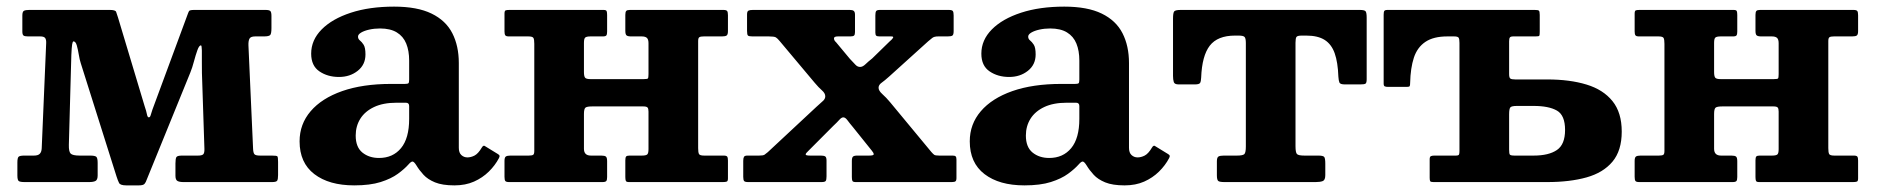

<svg xmlns="http://www.w3.org/2000/svg" viewBox="-20 -550 5670 580"><path d="M101.5 -440Q113 -440 116.5 -435Q120 -430 119.5 -420L106 -102Q105.5 -91 100.2 -85.5Q95 -80 82.5 -80H53.5Q40 -80 36.2 -76.5Q32.5 -73 32.5 -59V-20Q32.5 -6.5 36.5 -3.2Q40.5 0 54.5 0H249Q262.5 0 268.7 -3.5Q275 -7 275 -20V-58Q275 -73 270.7 -76.5Q266.5 -80 252 -80H221Q199.5 -80 193.5 -86Q187.5 -92 188 -112.5L195.5 -384Q196.5 -407.5 198 -416.2Q199.5 -425 202 -425Q208.5 -425 212 -412.7Q215.5 -400.5 218 -385Q220.5 -369.5 224 -359L332 -17Q336 -4.5 339.7 2.8Q343.5 10 361.5 10H399.5Q412.5 10 416.5 5.5Q420.5 1 423.5 -8L555 -331Q560.8 -345.2 565.9 -364.5Q571 -383.7 576.3 -398.4Q581.5 -413 587 -413Q589.5 -413 589.8 -397.5Q590 -382 589.8 -362.2Q589.5 -342.5 590 -329.5L597.5 -101Q598 -89 594.5 -84.5Q591 -80 578 -80H530Q515.5 -80 512.8 -75.3Q510 -70.5 510 -56V-19Q510 -6.5 516.3 -3.2Q522.5 0 534 0H802Q814.5 0 817.3 -4.2Q820 -8.5 820 -21V-61Q820 -75.5 817.8 -77.8Q815.5 -80 801 -80H765.5Q752 -80 748.5 -84.3Q745 -88.5 744.5 -101L730.5 -413Q730 -426 733.5 -433Q737 -440 751 -440H777Q793 -440 796.5 -444.5Q800 -449 800 -465V-502Q800 -513.5 796.5 -516.8Q793 -520 782 -520H567Q553 -520 551 -516.5Q549 -513 545.5 -503L440.5 -219Q436.5 -206.5 434.8 -201Q433 -195.5 429.5 -195.5Q425.5 -195.5 423.8 -205Q422 -214.5 417 -229L336.5 -497Q333 -508.5 330.8 -514.2Q328.5 -520 312 -520H68.5Q57.5 -520 52.5 -517.5Q47.5 -515 47.5 -503V-455Q47.5 -445.5 51 -442.7Q54.5 -440 64.5 -440Z M885 -123Q885 -58.2 929.5 -24.1Q974 10 1050 10Q1098 10 1129.9 -0.1Q1161.7 -10.2 1181.9 -25Q1202 -39.7 1214.2 -53.5Q1222 -62.5 1226.5 -62Q1231 -61.5 1238 -50.2Q1246.5 -36 1259.3 -22.1Q1272 -8.2 1294.1 0.9Q1316.3 10 1352.5 10H1353Q1386 10 1411.8 -1.4Q1437.5 -12.8 1456.6 -31.6Q1475.8 -50.5 1487.3 -72.5Q1489.8 -77.5 1489 -79.8Q1488.3 -82 1484.3 -84.5L1446.8 -107.5Q1443.3 -110.5 1440.5 -109.5Q1437.8 -108.5 1435.3 -104Q1424.5 -85.8 1413.5 -80.1Q1402.5 -74.5 1392 -74.5Q1381.5 -74.5 1373.8 -81.5Q1366 -88.5 1366 -103.5V-359.5Q1366 -411.2 1346.4 -449.6Q1326.8 -488 1283.6 -509Q1240.5 -530 1170.5 -530Q1096.2 -530 1039.9 -511.6Q983.5 -493.2 951.7 -461.1Q920 -429 920 -388Q920 -351.2 944.9 -334.4Q969.7 -317.5 1004 -317.5Q1037 -317.5 1060.5 -336Q1084 -354.5 1084 -385.5Q1084 -406.2 1078.4 -414.9Q1072.8 -423.5 1067.1 -427.9Q1061.5 -432.2 1061.5 -439.5Q1061.5 -446 1070.9 -451.6Q1080.3 -457.2 1095.5 -460.6Q1110.8 -464 1128 -464Q1159.2 -464 1178.7 -452.1Q1198.2 -440.2 1207.1 -418.5Q1216 -396.7 1216 -367V-309.5Q1216 -300.5 1213.7 -298.5Q1211.5 -296.5 1203 -296.5H1161.5Q1075.5 -296.5 1013.6 -274.8Q951.7 -253 918.4 -214Q885 -175 885 -123ZM1054.5 -140.5Q1054.5 -169 1068.5 -191.4Q1082.5 -213.7 1110 -226.7Q1137.5 -239.7 1178 -239.7H1206Q1216 -239.7 1216 -229.7V-191Q1216 -132.3 1191.4 -102.5Q1166.8 -72.8 1125 -72.8Q1095 -72.8 1074.8 -89.1Q1054.5 -105.5 1054.5 -140.5Z M2089 -102.5V-426Q2089 -435.5 2092.8 -437.7Q2096.5 -440 2106 -440H2161Q2171 -440 2175 -442.7Q2179 -445.5 2179 -456V-504Q2179 -513.5 2176.5 -516.8Q2174 -520 2165 -520H1883Q1874.5 -520 1871.8 -517Q1869 -514 1869 -505V-457Q1869 -446 1872.8 -443Q1876.5 -440 1886.5 -440H1918Q1929.5 -440 1934.2 -435.5Q1939 -431 1939 -419.5V-326Q1939 -315 1937.1 -313Q1935.2 -311 1924 -311H1764Q1750.5 -311 1747.3 -315.5Q1744 -320 1744 -332.5V-420.5Q1744 -433.5 1748 -436.7Q1752 -440 1764 -440H1801.5Q1809.5 -440 1811.8 -443.2Q1814 -446.5 1814 -454.5V-504.5Q1814 -513 1812.5 -516.5Q1811 -520 1803 -520H1519.5Q1511.5 -520 1507.7 -518.8Q1504 -517.5 1504 -509V-455Q1504 -446.5 1506.5 -443.2Q1509 -440 1517 -440H1576Q1589 -440 1591.5 -435.2Q1594 -430.5 1594 -417.5V-94Q1594 -84.5 1590.5 -82.3Q1587 -80 1577 -80H1522Q1512.5 -80 1508.2 -77.3Q1504 -74.5 1504 -64V-16Q1504 -6.5 1506.5 -3.2Q1509 0 1518 0H1800Q1808.5 0 1811.3 -3Q1814 -6 1814 -15V-63Q1814 -74 1810.3 -77Q1806.5 -80 1796.5 -80H1765Q1744 -80 1744 -100.5V-205.5Q1744 -221.5 1748.8 -225Q1753.5 -228.5 1768.5 -228.5H1923.5Q1933.2 -228.5 1936.1 -225.2Q1939 -222 1939 -213V-99.5Q1939 -86.5 1935 -83.3Q1931 -80 1919 -80H1881.5Q1873.5 -80 1871.3 -77Q1869 -74 1869 -65.5V-15.5Q1869 -7.5 1870.5 -3.8Q1872 0 1880 0H2163.5Q2172 0 2175.5 -1.5Q2179 -3 2179 -11V-65Q2179 -73.5 2176.8 -76.8Q2174.5 -80 2166 -80H2107Q2094 -80 2091.5 -84.8Q2089 -89.5 2089 -102.5Z M2614.8 -373.5Q2602.5 -363.8 2594.3 -355.8Q2586 -347.8 2578.3 -347.8Q2570.5 -347.8 2564.6 -354Q2558.8 -360.3 2547.3 -372.3L2505.5 -422.5Q2499.8 -427.2 2499.3 -433.6Q2498.8 -440 2511 -440H2548.8Q2557 -440 2559.9 -442.6Q2562.8 -445.2 2562.8 -453.2V-505.5Q2562.8 -514 2559.1 -517Q2555.5 -520 2547.3 -520H2254.2Q2245.2 -520 2241 -517.9Q2236.7 -515.8 2236.7 -506.3V-456.5Q2236.7 -445.2 2239.5 -442.6Q2242.2 -440 2253.2 -440H2302.7Q2319 -440 2323.9 -437Q2328.7 -434 2335.5 -425.7L2441 -300Q2453.2 -285.5 2463.1 -276.9Q2473 -268.2 2473 -259Q2473 -251 2465.5 -244.6Q2458 -238.2 2446 -227L2299.3 -90.3Q2293.5 -85.3 2289.4 -82.6Q2285.2 -80 2273.2 -80H2237.7Q2229.5 -80 2227.4 -76.1Q2225.2 -72.3 2225.2 -64V-15.8Q2225.2 -6.3 2227.9 -3.1Q2230.5 0 2240.2 0H2461.8Q2472 0 2474.4 -3.5Q2476.8 -7 2476.8 -17.5V-64.8Q2476.8 -74.8 2472.9 -77.4Q2469 -80 2459.8 -80H2427.3Q2413.5 -80 2413.8 -83.5Q2414 -87 2421 -93.3L2497 -169.5Q2508.5 -180.2 2515.3 -187.9Q2522 -195.5 2527.5 -195.5Q2533.5 -195.5 2539.8 -187Q2546 -178.5 2556.8 -165.7L2613.7 -94.8Q2619.2 -88.3 2619.4 -84.1Q2619.5 -80 2605.5 -80H2569.3Q2559.5 -80 2556.4 -76.6Q2553.3 -73.3 2553.3 -63.3V-15.3Q2553.3 -7 2555 -3.5Q2556.8 0 2564.8 0H2855.3Q2863.3 0 2866.3 -2.3Q2869.3 -4.5 2869.3 -12.5V-68Q2869.3 -74.8 2867 -77.4Q2864.8 -80 2858 -80H2817.3Q2805.5 -80 2802.1 -82.4Q2798.8 -84.8 2793.5 -90.8L2669.3 -240.7Q2657 -255.5 2645.5 -265.7Q2634 -276 2634 -284.8Q2634 -293.5 2643 -299.9Q2652 -306.3 2666 -318.8L2783.8 -425.2Q2790.8 -431 2796.4 -435.5Q2802 -440 2814.3 -440H2842.5Q2853.5 -440 2857.1 -442.6Q2860.8 -445.2 2860.8 -456V-503Q2860.8 -513 2858.4 -516.5Q2856 -520 2846.3 -520H2638.3Q2629 -520 2626.6 -516.4Q2624.3 -512.7 2624.3 -503.2V-451.5Q2624.3 -444.5 2627 -442.2Q2629.8 -440 2637 -440H2672.3Q2680.3 -440 2677.6 -435.5Q2675 -431 2667.3 -424.7Z M2909.5 -123Q2909.5 -58.2 2954 -24.1Q2998.5 10 3074.5 10Q3122.5 10 3154.4 -0.1Q3186.2 -10.2 3206.4 -25Q3226.5 -39.7 3238.7 -53.5Q3246.5 -62.5 3251 -62Q3255.5 -61.5 3262.5 -50.2Q3271 -36 3283.8 -22.1Q3296.5 -8.2 3318.6 0.9Q3340.8 10 3377 10H3377.5Q3410.5 10 3436.3 -1.4Q3462 -12.8 3481.1 -31.6Q3500.3 -50.5 3511.8 -72.5Q3514.3 -77.5 3513.5 -79.8Q3512.8 -82 3508.8 -84.5L3471.3 -107.5Q3467.8 -110.5 3465 -109.5Q3462.3 -108.5 3459.8 -104Q3449 -85.8 3438 -80.1Q3427 -74.5 3416.5 -74.5Q3406 -74.5 3398.3 -81.5Q3390.5 -88.5 3390.5 -103.5V-359.5Q3390.5 -411.2 3370.9 -449.6Q3351.3 -488 3308.1 -509Q3265 -530 3195 -530Q3120.7 -530 3064.4 -511.6Q3008 -493.2 2976.2 -461.1Q2944.5 -429 2944.5 -388Q2944.5 -351.2 2969.4 -334.4Q2994.2 -317.5 3028.5 -317.5Q3061.5 -317.5 3085 -336Q3108.5 -354.5 3108.5 -385.5Q3108.5 -406.2 3102.9 -414.9Q3097.3 -423.5 3091.6 -427.9Q3086 -432.2 3086 -439.5Q3086 -446 3095.4 -451.6Q3104.8 -457.2 3120 -460.6Q3135.3 -464 3152.5 -464Q3183.7 -464 3203.2 -452.1Q3222.7 -440.2 3231.6 -418.5Q3240.5 -396.7 3240.5 -367V-309.5Q3240.5 -300.5 3238.2 -298.5Q3236 -296.5 3227.5 -296.5H3186Q3100 -296.5 3038.1 -274.8Q2976.2 -253 2942.9 -214Q2909.5 -175 2909.5 -123ZM3079 -140.5Q3079 -169 3093 -191.4Q3107 -213.7 3134.5 -226.7Q3162 -239.7 3202.5 -239.7H3230.5Q3240.5 -239.7 3240.5 -229.7V-191Q3240.5 -132.3 3215.9 -102.5Q3191.3 -72.8 3149.5 -72.8Q3119.5 -72.8 3099.3 -89.1Q3079 -105.5 3079 -140.5Z M3656 -20.5Q3656 -6.5 3660.3 -3.2Q3664.5 0 3679 0H3954.5Q3968 0 3975.8 -3Q3983.5 -6 3983.5 -21V-55.5Q3983.5 -71 3980.5 -75.5Q3977.5 -80 3962.5 -80H3920.5Q3902 -80 3897.8 -84.8Q3893.5 -89.5 3893.5 -108.5V-421Q3893.5 -434.5 3896.5 -438.5Q3899.5 -442.5 3912.5 -442.5H3926Q3961 -442.5 3981.6 -429.4Q4002.3 -416.2 4011.9 -389Q4021.5 -361.7 4023 -318.5Q4023.8 -306.5 4026.1 -300.8Q4028.5 -295 4042.5 -295H4089.5Q4101 -295 4104.8 -297.2Q4108.5 -299.5 4108.5 -310.5V-496.5Q4108.5 -511.5 4105.3 -515.8Q4102 -520 4087.5 -520H3547.5Q3530.5 -520 3527 -515.5Q3523.5 -511 3523.5 -493.5V-320.5Q3523.5 -309.5 3525.8 -302.2Q3528 -295 3540.5 -295H3589.5Q3602.5 -295 3605.3 -299.5Q3608 -304 3608.5 -315.5Q3611 -381.5 3634.5 -412Q3658 -442.5 3711 -442.5H3721.5Q3735.5 -442.5 3739.5 -438.5Q3743.5 -434.5 3743.5 -420V-107.5Q3743.5 -89 3739 -84.5Q3734.5 -80 3716.5 -80H3677Q3666 -80 3661 -77.3Q3656 -74.5 3656 -62.5Z M4612.8 -80H4555.3Q4543.3 -80 4541 -83Q4538.8 -86 4538.8 -98V-204.5Q4538.8 -221.2 4542.5 -225.6Q4546.3 -230 4562.5 -230H4612.8Q4658.5 -230 4683.1 -216Q4707.8 -202 4707.8 -157.5Q4707.8 -113.5 4683.1 -96.8Q4658.5 -80 4612.8 -80ZM4310.3 0H4654Q4722 0 4772.5 -14.1Q4823 -28.2 4851 -61.6Q4879 -95 4879 -152.5Q4879 -210 4851 -244.6Q4823 -279.3 4772.5 -294.6Q4722 -310 4654 -310H4557.3Q4546 -310 4542.4 -312.8Q4538.8 -315.5 4538.8 -326.3V-425Q4538.8 -433.5 4541 -436.7Q4543.3 -440 4551.3 -440H4618.3Q4628.8 -440 4630 -442Q4631.3 -444 4631.3 -454.5V-505Q4631.3 -516 4628.5 -518Q4625.8 -520 4615.8 -520H4171.8Q4163.8 -520 4161.8 -517Q4159.8 -514 4159.8 -505.5V-297.5Q4159.8 -290.5 4163.3 -289Q4166.8 -287.5 4173.8 -287.5H4229.8Q4237.3 -287.5 4238.5 -290Q4239.8 -292.5 4239.8 -299.5Q4240.8 -344.5 4251.1 -375.9Q4261.5 -407.2 4286 -423.6Q4310.5 -440 4352.3 -440H4372.5Q4384 -440 4386.4 -435.9Q4388.8 -431.7 4388.8 -420.5V-93.5Q4388.8 -86 4387.3 -83Q4385.8 -80 4377.8 -80H4312.8Q4306.3 -80 4302.5 -78.3Q4298.8 -76.5 4298.8 -69V-13Q4298.8 -5 4300.5 -2.5Q4302.3 0 4310.3 0Z M5503 -102.5V-426Q5503 -435.5 5506.8 -437.7Q5510.5 -440 5520 -440H5575Q5585 -440 5589 -442.7Q5593 -445.5 5593 -456V-504Q5593 -513.5 5590.5 -516.8Q5588 -520 5579 -520H5297Q5288.5 -520 5285.8 -517Q5283 -514 5283 -505V-457Q5283 -446 5286.8 -443Q5290.5 -440 5300.5 -440H5332Q5343.5 -440 5348.2 -435.5Q5353 -431 5353 -419.5V-326Q5353 -315 5351.1 -313Q5349.2 -311 5338 -311H5178Q5164.5 -311 5161.3 -315.5Q5158 -320 5158 -332.5V-420.5Q5158 -433.5 5162 -436.7Q5166 -440 5178 -440H5215.5Q5223.5 -440 5225.8 -443.2Q5228 -446.5 5228 -454.5V-504.5Q5228 -513 5226.5 -516.5Q5225 -520 5217 -520H4933.5Q4925.5 -520 4921.7 -518.8Q4918 -517.5 4918 -509V-455Q4918 -446.5 4920.5 -443.2Q4923 -440 4931 -440H4990Q5003 -440 5005.5 -435.2Q5008 -430.5 5008 -417.5V-94Q5008 -84.5 5004.5 -82.3Q5001 -80 4991 -80H4936Q4926.5 -80 4922.2 -77.3Q4918 -74.5 4918 -64V-16Q4918 -6.5 4920.5 -3.2Q4923 0 4932 0H5214Q5222.5 0 5225.3 -3Q5228 -6 5228 -15V-63Q5228 -74 5224.3 -77Q5220.5 -80 5210.5 -80H5179Q5158 -80 5158 -100.5V-205.5Q5158 -221.5 5162.8 -225Q5167.5 -228.5 5182.5 -228.5H5337.5Q5347.2 -228.5 5350.1 -225.2Q5353 -222 5353 -213V-99.5Q5353 -86.5 5349 -83.3Q5345 -80 5333 -80H5295.5Q5287.5 -80 5285.3 -77Q5283 -74 5283 -65.5V-15.5Q5283 -7.5 5284.5 -3.8Q5286 0 5294 0H5577.5Q5586 0 5589.5 -1.5Q5593 -3 5593 -11V-65Q5593 -73.5 5590.8 -76.8Q5588.5 -80 5580 -80H5521Q5508 -80 5505.5 -84.8Q5503 -89.5 5503 -102.5Z"/></svg>

Font: Besley
Style: Regular
Weight: 400
Designer: Owen Earl
Foundry: indestructible type*
Version: Version 4.000